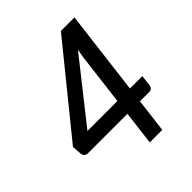

<svg xmlns="http://www.w3.org/2000/svg" viewBox="-198 -848 976 976"><g transform="rotate(-45 290.0 -360.0)"><path d="M349 -265 382 -534.5Q385 -560 392 -592L133.5 -265ZM528 -265 521 -204.5Q520 -196 513.5 -189.5Q507 -183 496.5 -183H429L406.5 0H316.5L339 -183H54Q43.5 -183 36.2 -189.8Q29 -196.5 28 -206.5L24 -259.5L397.5 -720H495L439 -265Z"/></g></svg>

Font: Lato SemiBold
Style: Italic
Weight: 600
Italic angle: -7°
Designer: Lukasz Dziedzic with Adam Twardoch and Botio Nikoltchev
Foundry: tyPoland Lukasz Dziedzic
Version: Version 2.015; 2015-08-06; http://www.latofonts.com/